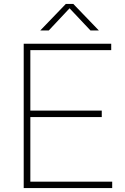

<svg xmlns="http://www.w3.org/2000/svg" viewBox="-20 -964 640 984"><path d="M101.5 0V-740H550V-707H135.5V-397H501.5V-364H135.5V-33H555V0ZM186.5 -808 317.5 -944H355.5L486.5 -808H443.5L336.5 -921.5L230 -808Z"/></svg>

Font: Encode Sans SemiExpanded SemiExpanded Thin
Style: Regular
Weight: 100
Width: 6
Designer: Multiple Designers
Foundry: Impallari Type
Version: Version 3.000; ttfautohint (v1.8.3) -l 8 -r 50 -G 200 -x 14 